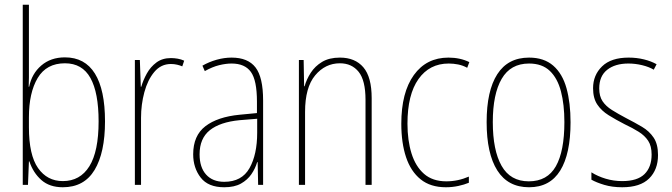

<svg xmlns="http://www.w3.org/2000/svg" viewBox="-20 -780 2834 810"><path d="M102 -494Q102 -475 102 -453Q102 -431 101 -414H103Q114 -469 154 -503.5Q194 -538 254 -538Q338 -538 380.5 -469.5Q423 -401 423 -268Q423 -136 379 -63Q335 10 245 10Q189 10 154.5 -20.5Q120 -51 104 -99H102L98 0H76V-760H102ZM254 -513Q176 -513 139 -451Q102 -389 102 -285V-243Q102 -126 140.5 -71Q179 -16 245 -16Q318 -16 357 -78.5Q396 -141 396 -268Q396 -389 361.5 -451Q327 -513 254 -513Z M701 -535Q715 -535 729.5 -532.5Q744 -530 757 -524L749 -500Q740 -504 727.5 -507Q715 -510 701 -510Q659 -510 631 -476.5Q603 -443 589 -391Q575 -339 575 -283V0H549V-527H570L574 -414H576Q584 -442 599.5 -470Q615 -498 640 -516.5Q665 -535 701 -535Z M957 -537Q1026 -537 1058 -495.5Q1090 -454 1090 -356V0H1069L1067 -96H1065Q1057 -69 1040.5 -45Q1024 -21 996.5 -5.5Q969 10 926 10Q858 10 826.5 -31Q795 -72 795 -129Q795 -208 846.5 -247.5Q898 -287 991 -296L1064 -303V-351Q1064 -441 1038.5 -476.5Q1013 -512 957 -512Q933 -512 904.5 -505Q876 -498 844 -480L834 -503Q862 -519 894 -528Q926 -537 957 -537ZM991 -273Q908 -265 865 -230.5Q822 -196 822 -129Q822 -74 849.5 -43.5Q877 -13 926 -13Q1000 -13 1032.5 -70.5Q1065 -128 1065 -220V-279Z M1414 -537Q1478 -537 1513 -496Q1548 -455 1548 -366V0H1522V-359Q1522 -441 1493 -477Q1464 -513 1414 -513Q1352 -513 1309.5 -462Q1267 -411 1267 -308V0H1241V-527H1261L1263 -416H1265Q1273 -445 1291 -473Q1309 -501 1339 -519Q1369 -537 1414 -537Z M1861 10Q1796 10 1754.5 -23.5Q1713 -57 1693 -117Q1673 -177 1673 -258Q1673 -390 1726 -463.5Q1779 -537 1872 -537Q1921 -537 1960 -518L1951 -494Q1933 -504 1913 -508Q1893 -512 1873 -512Q1792 -512 1745.5 -446.5Q1699 -381 1699 -258Q1699 -188 1716 -133Q1733 -78 1769 -46.5Q1805 -15 1863 -15Q1912 -15 1958 -35V-9Q1939 -1 1913.5 4.5Q1888 10 1861 10Z M2387 -264Q2387 -131 2343.5 -60.5Q2300 10 2212 10Q2123 10 2078 -61Q2033 -132 2033 -265Q2033 -397 2078 -467Q2123 -537 2212 -537Q2275 -537 2314 -503Q2353 -469 2370 -407.5Q2387 -346 2387 -264ZM2059 -265Q2059 -146 2096 -80.5Q2133 -15 2211 -15Q2289 -15 2325 -78.5Q2361 -142 2361 -265Q2361 -339 2346.5 -394.5Q2332 -450 2299.5 -481Q2267 -512 2212 -512Q2134 -512 2096.5 -447.5Q2059 -383 2059 -265Z M2756 -126Q2756 -64 2718.5 -27Q2681 10 2605 10Q2563 10 2529.5 0Q2496 -10 2475 -22V-53Q2502 -36 2535.5 -26Q2569 -16 2605 -16Q2669 -16 2699 -45.5Q2729 -75 2729 -128Q2729 -164 2714.5 -186Q2700 -208 2674.5 -224Q2649 -240 2615 -256Q2578 -275 2547.5 -294Q2517 -313 2499.5 -339.5Q2482 -366 2482 -408Q2482 -463 2520 -500Q2558 -537 2632 -537Q2666 -537 2696.5 -529.5Q2727 -522 2750 -509L2738 -486Q2718 -498 2689 -505Q2660 -512 2631 -512Q2575 -512 2541.5 -485.5Q2508 -459 2508 -407Q2508 -374 2522 -353Q2536 -332 2561.5 -316Q2587 -300 2621 -282Q2658 -263 2688.5 -245Q2719 -227 2737.5 -199.5Q2756 -172 2756 -126Z"/></svg>

Font: Noto Sans Myanmar Condensed Thin
Style: Regular
Weight: 100
Width: 3
Designer: Monotype Design Team
Foundry: Monotype Imaging Inc.
Version: Version 2.107; ttfautohint (v1.8.4.7-5d5b)